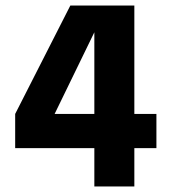

<svg xmlns="http://www.w3.org/2000/svg" viewBox="-20 -676 617 696"><path d="M178 -263H322V-559ZM547 -263V-139H467V0H322V-139H35V-263L235 -656H467V-263Z"/></svg>

Font: Hind Bold
Style: Regular
Weight: 700
Designer: Manushi Parikh, Satya Rajpurohit
Foundry: Indian Type Foundry
Version: Version 1.201;PS 1.0;hotconv 1.0.78;makeotf.lib2.5.61930; tt